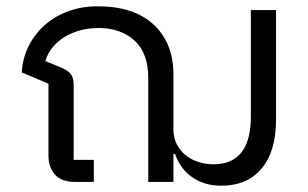

<svg xmlns="http://www.w3.org/2000/svg" viewBox="-20 -578 977 610"><path d="M684 12Q652 12 627.5 3.5Q603 -5 585 -19Q567 -33 555 -51Q543 -69 536 -89H531V0H451V-331Q451 -409 407.5 -449Q364 -489 293 -489Q262 -489 234.5 -481.5Q207 -474 185 -460.5Q163 -447 147 -427.5Q131 -408 124 -384L173 -364Q195 -355 204.5 -343Q214 -331 214 -309V-70H278V0H219Q176 0 155 -23Q134 -46 134 -84V-312L49 -348Q52 -394 71.5 -432.5Q91 -471 123 -499Q155 -527 197.5 -542.5Q240 -558 290 -558Q406 -558 468.5 -499.5Q531 -441 531 -341V-168Q531 -140 542 -119Q553 -98 571 -84Q589 -70 612 -63Q635 -56 658 -56Q777 -56 777 -208V-546H857V-198Q857 -97 811 -42.5Q765 12 684 12Z"/></svg>

Font: IBM Plex Thai
Style: Regular
Weight: 400
Designer: Mike Abbink, Paul van der Laan, Pieter van Rosmalen, Ben Mitchell, Mark Frömberg
Foundry: Bold Monday
Version: Version 1.0